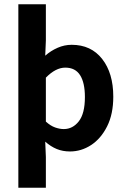

<svg xmlns="http://www.w3.org/2000/svg" viewBox="-20 -699 590 900"><path d="M66 181V-679H195V-509L192 -438Q218 -461 250 -475Q282 -489 316 -489Q407 -489 459 -422.5Q511 -356 511 -246Q511 -164 482 -106.5Q453 -49 407 -19Q361 11 308 11Q274 11 246 -0.5Q218 -12 192 -35L195 37V181ZM279 -94Q321 -94 349.5 -130.5Q378 -167 378 -244Q378 -311 355.5 -346.5Q333 -382 286 -382Q241 -382 195 -335V-129Q217 -109 238.5 -101.5Q260 -94 279 -94Z"/></svg>

Font: Narnoor
Style: Bold
Weight: 700
Designer: S. Sridhar Murthy
Foundry: SIL International
Version: Version 3.000